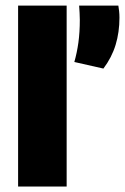

<svg xmlns="http://www.w3.org/2000/svg" viewBox="-20 -680 456 700"><path d="M46 0V-659.5H223V0ZM411.5 -659.5Q413 -651 414.2 -639.8Q415.5 -628.5 415.5 -615.5Q415.5 -562.5 401.5 -516.5Q387.5 -470.5 357 -430L251 -454Q260.5 -487 265.8 -524.8Q271 -562.5 271 -607.5Q271 -621 270.2 -632.8Q269.5 -644.5 268.5 -659.5Z"/></svg>

Font: Anek Latin Medium ExtraBold
Style: Regular
Weight: 800
Version: Version 1.003